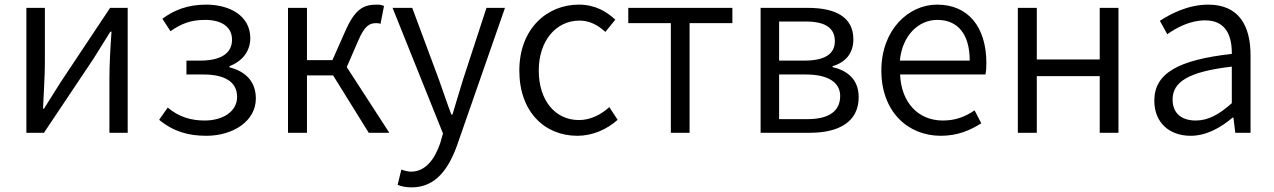

<svg xmlns="http://www.w3.org/2000/svg" viewBox="-20 -574 5508 830"><path d="M94 0H170L384 -320C405 -353 436 -403 457 -437H462C457 -366 453 -294 453 -236V0H532V-540H456L243 -220C222 -187 191 -137 170 -104H166C169 -174 174 -247 174 -304V-540H94Z M872 13C987 13 1086 -50 1086 -148C1086 -226 1036 -267 972 -283V-288C1030 -310 1062 -355 1062 -409C1062 -506 973 -554 871 -554C791 -554 732 -530 682 -493L717 -439C761 -470 802 -488 867 -488C935 -488 983 -460 983 -402C983 -346 938 -312 846 -312H786V-252H859C952 -252 1005 -220 1005 -155C1005 -91 942 -53 865 -53C808 -53 755 -67 705 -109L668 -56C731 -4 797 13 872 13Z M1225 0H1307V-248H1420L1574 0H1663L1479 -284L1528 -397C1557 -465 1579 -474 1607 -474C1615 -474 1619 -473 1625 -471L1640 -548C1633 -552 1621 -554 1609 -554C1553 -554 1515 -537 1472 -438L1417 -314H1307V-540H1225Z M1760 236C1865 236 1921 153 1957 51L2163 -540H2083L1982 -231C1967 -183 1951 -128 1936 -79H1931C1912 -129 1894 -184 1877 -231L1762 -540H1677L1895 3L1883 45C1859 115 1819 168 1757 168C1742 168 1726 163 1715 159L1699 225C1715 232 1736 236 1760 236Z M2476 13C2541 13 2603 -14 2650 -56L2614 -111C2580 -80 2534 -55 2483 -55C2379 -55 2309 -141 2309 -269C2309 -398 2384 -485 2485 -485C2530 -485 2565 -465 2597 -436L2640 -489C2602 -524 2553 -554 2482 -554C2345 -554 2225 -450 2225 -269C2225 -91 2334 13 2476 13Z M2880 0H2961V-474H3146V-540H2696V-474H2880Z M3268 0H3481C3606 0 3692 -47 3692 -154C3692 -233 3640 -270 3579 -284V-288C3634 -304 3669 -342 3669 -404C3669 -501 3591 -540 3472 -540H3268ZM3348 -312V-481H3463C3552 -481 3589 -450 3589 -396C3589 -344 3551 -312 3457 -312ZM3348 -59V-252H3464C3561 -252 3612 -217 3612 -159C3612 -95 3565 -59 3471 -59Z M4047 13C4121 13 4176 -12 4222 -41L4193 -97C4152 -69 4110 -53 4056 -53C3948 -53 3876 -132 3871 -252H4240C4243 -266 4244 -283 4244 -301C4244 -457 4166 -554 4031 -554C3907 -554 3790 -445 3790 -269C3790 -92 3904 13 4047 13ZM3870 -312C3881 -423 3952 -488 4032 -488C4120 -488 4172 -427 4172 -312Z M4380 0H4462V-245H4734V0H4815V-540H4734V-317H4462V-540H4380Z M5127 13C5195 13 5257 -22 5309 -66H5312L5320 0H5386V-335C5386 -465 5334 -554 5203 -554C5116 -554 5040 -514 4994 -484L5026 -426C5067 -455 5125 -486 5190 -486C5283 -486 5306 -414 5305 -341C5073 -315 4970 -257 4970 -139C4970 -41 5038 13 5127 13ZM5149 -53C5094 -53 5049 -79 5049 -144C5049 -218 5114 -264 5305 -286V-128C5250 -79 5203 -53 5149 -53Z"/></svg>

Font: Noto Sans KR DemiLight
Style: Regular
Weight: 350
Designer: Ryoko NISHIZUKA 西塚涼子 (kana, bopomofo & ideographs); Paul D. Hunt (Latin, Greek & Cyrillic); Sandoll Communications 산돌커뮤니
Foundry: Adobe
Version: Version 2.004;hotconv 1.0.118;makeotfexe 2.5.65603